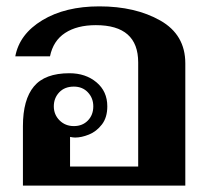

<svg xmlns="http://www.w3.org/2000/svg" viewBox="-20 -583 660 603"><path d="M52 -187Q52 -270 86.5 -311.5Q121 -353 198 -353Q249 -353 283 -324.5Q317 -296 317 -249Q317 -214 300 -192Q283 -170 259.5 -160.5Q236 -151 216 -151Q210 -151 200 -153V-60H414V-387Q414 -504 281 -504Q222 -504 184.5 -479.5Q147 -455 137 -406H28Q41 -476 113 -519.5Q185 -563 292 -563Q405 -563 483.5 -518.5Q562 -474 562 -384V0H52ZM273 -249Q273 -275 256 -293Q239 -311 212 -311Q183 -311 166 -293Q149 -275 149 -249Q149 -223 167 -205Q185 -187 212 -187Q239 -187 256 -204.5Q273 -222 273 -249Z"/></svg>

Font: Taviraj DemiBold
Style: Regular
Weight: 600
Designer: Katatrad Team
Foundry: CadsonDemak
Version: Version 1.030